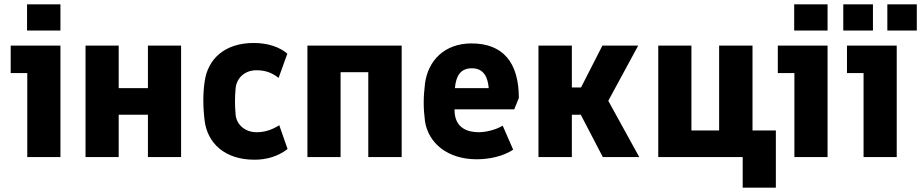

<svg xmlns="http://www.w3.org/2000/svg" viewBox="-20 -720 4222 880"><path d="M105 0H257V-511H29V-385H105ZM104 -580H257V-700H104Z M372 0H524V-194H658V0H810V-511H658V-316H524V-511H372Z M1146 12C1200 12 1253 -2 1298 -37L1260 -146C1223 -123 1191 -114 1156 -114C1103 -114 1064 -149 1060 -194C1056 -238 1056 -274 1060 -316C1065 -364 1103 -398 1155 -398C1198 -398 1227 -386 1257 -363L1297 -474C1261 -505 1207 -523 1143 -523C1009 -523 932 -449 918 -346C913 -313 912 -285 912 -257C912 -229 914 -198 918 -166C931 -65 1009 12 1146 12Z M1389 0H1541V-389H1668V0H1821V-511H1389Z M2165 10C2224 10 2287 -4 2332 -34L2284 -144C2253 -125 2207 -114 2174 -114C2123 -114 2070 -133 2064 -202C2064 -208 2063 -213 2063 -219H2337L2358 -271C2358 -433 2286 -521 2141 -521C2017 -521 1942 -442 1928 -338C1924 -305 1922 -277 1922 -249C1922 -221 1924 -195 1928 -163C1944 -64 2031 10 2165 10ZM2065 -316C2070 -373 2091 -407 2143 -407C2200 -407 2216 -362 2220 -316Z M2448 0H2601V-194H2642L2743 0H2910L2768 -258L2905 -511H2741L2643 -319H2601V-511H2448Z M2997 0H3384V140H3536V-122H3429V-511H3276V-122H3149V-511H2997Z M3621 0H3773V-511H3545V-385H3621ZM3620 -580H3773V-700H3620Z M3938 0H4090V-511H3862V-385H3938ZM4047 -580H4182V-700H4047ZM3845 -580H3981V-700H3845Z"/></svg>

Font: Finlandica
Style: Bold
Weight: 700
Designer: Niklas Ekholm, Juho Hiilivirta, Jaakko Suomalainen
Foundry: Helsinki Type Studio
Version: Version 2.000;Glyphs 3.2 (3202)